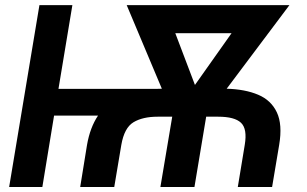

<svg xmlns="http://www.w3.org/2000/svg" viewBox="-20 -748 1227 768"><path d="M269.5 -727.5 213.9 -392.6H608.4Q617.7 -393.1 627.4 -393.1L486.8 -727.5H1137.7L886.7 -393.1Q960.4 -391.1 1012.5 -369.1Q1064.5 -347.2 1087.4 -298.6Q1110.4 -250 1096.7 -168.5L1068.4 0H931.2L959 -168.5Q969.7 -232.4 944.1 -256.8Q918.5 -281.2 853 -281.2H804.7L757.8 0H621.6L668.9 -281.2H610.4Q550.8 -281.2 513.9 -259Q477.1 -236.8 465.3 -168.5L437 0H300.8L328.1 -168.5Q340.3 -238.3 372.1 -285.6H196.3L149.4 0H16.6L137.7 -727.5ZM759.8 -408.2 906.2 -615.2H681.2Z"/></svg>

Font: Inter Display Semi Bold
Style: Italic
Weight: 600
Italic angle: -9.39999°
Designer: Rasmus Andersson
Foundry: rsms
Version: Version 4.000;git-4fc901f